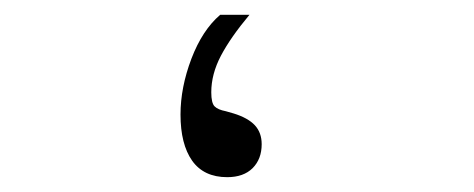

<svg xmlns="http://www.w3.org/2000/svg" viewBox="-20 -247 640 259"><path d="M223.5 -92.5Q223.5 -129 238.2 -167.8Q253 -206.5 277 -227H316.5Q291 -196.5 278 -171.8Q265 -147 265 -122.5Q265 -108 269.5 -103.5Q274 -99 284.5 -97L295 -94Q314.5 -88 323.8 -78Q333 -68 333 -52.5Q333 -32.5 320.8 -20.2Q308.5 -8 286.5 -8Q255 -8 239.2 -30.2Q223.5 -52.5 223.5 -92.5Z"/></svg>

Font: JuliaMono Light
Style: Regular
Weight: 300
Monospace: yes
Designer: cormullion
Foundry: corm
Version: Version 0.054; ttfautohint (v1.8.4)